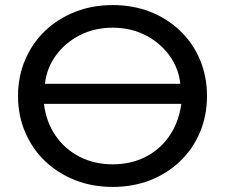

<svg xmlns="http://www.w3.org/2000/svg" viewBox="-20 -728 888 756"><path d="M424 8Q343 8 275 -19Q207 -46 157 -94Q107 -142 79 -207.5Q51 -273 51 -350Q51 -427 79 -492.5Q107 -558 157 -606Q207 -654 275 -681Q343 -708 424 -708Q504 -708 571.5 -681.5Q639 -655 689.5 -606.5Q740 -558 767.5 -492.5Q795 -427 795 -350Q795 -273 767.5 -207.5Q740 -142 689.5 -93.5Q639 -45 571.5 -18.5Q504 8 424 8ZM424 -81Q496 -81 553.5 -110.5Q611 -140 647.5 -193.5Q684 -247 694 -319H153Q162 -247 199 -193.5Q236 -140 294 -110.5Q352 -81 424 -81ZM157 -398H690Q683 -461 646 -511Q609 -561 551.5 -590Q494 -619 424 -619Q353 -619 295.5 -590Q238 -561 201 -511Q164 -461 157 -398Z"/></svg>

Font: Montserrat Medium
Style: Regular
Weight: 500
Designer: Julieta Ulanovsky
Foundry: Julieta Ulanovsky
Version: Version 9.000; ttfautohint (v1.8.4.7-5d5b)